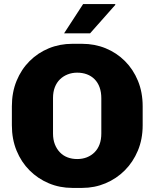

<svg xmlns="http://www.w3.org/2000/svg" viewBox="-20 -908 754 938"><path d="M333 10Q272 10 218.5 -12.5Q165 -35 124.5 -75.5Q84 -116 61 -172Q38 -228 38 -296V-389Q38 -457 61 -513Q84 -569 124.5 -609.5Q165 -650 218.5 -672Q272 -694 333 -694H381Q443 -694 496.5 -672Q550 -650 590.5 -609.5Q631 -569 654 -513Q677 -457 677 -389V-296Q677 -228 653.5 -172Q630 -116 589.5 -75.5Q549 -35 495.5 -12.5Q442 10 382 10ZM357 -131Q383 -131 404.5 -139.5Q426 -148 442 -164Q458 -180 466.5 -203Q475 -226 475 -256V-428Q475 -458 466.5 -481.5Q458 -505 442 -521Q426 -537 404.5 -545Q383 -553 357 -553Q332 -553 310.5 -544.5Q289 -536 273 -520.5Q257 -505 248 -482Q239 -459 239 -429V-256Q239 -226 248 -203Q257 -180 273 -163.5Q289 -147 310.5 -139Q332 -131 357 -131ZM293 -745 386 -888H542L544 -885L420 -745Z"/></svg>

Font: Chivo Medium ExtraBold
Style: Regular
Weight: 800
Version: Version 2.002